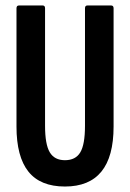

<svg xmlns="http://www.w3.org/2000/svg" viewBox="-20 -675 475 701"><path d="M217.1 6Q127.2 6 83.7 -48.5Q40.2 -103 40.2 -213V-644.7Q40.2 -655 49.2 -655H136Q144.5 -655 144.5 -644.7V-215.6Q144.5 -147.8 161.7 -119Q178.9 -90.1 217.1 -90.1Q256 -90.1 273.1 -118.7Q290.3 -147.2 290.3 -215.6V-644.7Q290.3 -655 298.9 -655H385.7Q394.7 -655 394.7 -644.7V-213Q394.7 -103 350.2 -48.5Q305.8 6 217.1 6Z"/></svg>

Font: Sofia Sans Extra Condensed
Style: Regular
Weight: 400
Designer: Botio Nikoltchev, Ani Petrova
Foundry: lettersoup
Version: Version 4.101